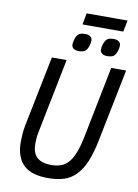

<svg xmlns="http://www.w3.org/2000/svg" viewBox="-106 -1061 823 1141"><g transform="rotate(10 306.0 -490.0)"><path d="M253 -698 164 -253Q159 -230 157.5 -212.5Q156 -195 156 -181Q156 -118 186 -93Q216 -68 270 -68Q303 -68 328.5 -77Q354 -86 374 -108.5Q394 -131 409 -169.5Q424 -208 436 -266L522 -698H612L524 -260Q508 -180 485.5 -128Q463 -76 431.5 -44.5Q400 -13 359 -0.5Q318 12 265 12Q219 12 182.5 2Q146 -8 121 -30Q96 -52 82.5 -87.5Q69 -123 69 -174Q69 -193 71 -219.5Q73 -246 79 -277L164 -698ZM322 -992H569L555 -923H309ZM313 -763Q293 -763 282 -772Q271 -781 271 -795Q271 -802 272 -808Q273 -814 276 -825Q283 -850 295.5 -860Q308 -870 336 -870Q356 -870 367 -861Q378 -852 378 -838Q378 -831 377 -825Q376 -819 373 -808Q366 -783 353.5 -773Q341 -763 313 -763ZM485 -763Q465 -763 454 -772Q443 -781 443 -795Q443 -802 444 -808Q445 -814 448 -825Q455 -850 467.5 -860Q480 -870 508 -870Q528 -870 539 -861Q550 -852 550 -838Q550 -831 549 -825Q548 -819 545 -808Q538 -783 525.5 -773Q513 -763 485 -763Z"/></g></svg>

Font: IBM Plex Sans Cond Text
Style: Italic
Weight: 450
Width: 3
Italic angle: -11°
Designer: Mike Abbink, Paul van der Laan, Pieter van Rosmalen
Foundry: Bold Monday
Version: Version 1.3